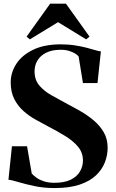

<svg xmlns="http://www.w3.org/2000/svg" viewBox="-20 -990 615 1022"><path d="M271 11Q211.5 11 161.8 0.2Q112 -10.5 76.5 -21.2Q41 -32 25 -33.5L43.5 -211.5H124L149 -66Q159.5 -54.5 175.5 -43.2Q191.5 -32 214 -24.8Q236.5 -17.5 266 -17Q322.5 -16.5 356.5 -33.5Q390.5 -50.5 406 -77.8Q421.5 -105 421.5 -135.5Q421.5 -177.5 395.5 -208.8Q369.5 -240 326.8 -266.2Q284 -292.5 234.5 -318Q203.5 -334.5 169.2 -353.5Q135 -372.5 105 -399Q75 -425.5 56 -462.8Q37 -500 37 -552Q37 -603.5 66.5 -649.5Q96 -695.5 155 -724.5Q214 -753.5 301 -754Q343.5 -754 378.8 -748.5Q414 -743 441.5 -735.8Q469 -728.5 488 -722.8Q507 -717 517 -716.5L499 -548H421.5L398.5 -689.5Q393.5 -696.5 380.5 -704.8Q367.5 -713 347.2 -719.2Q327 -725.5 299.5 -725Q255.5 -724.5 225.2 -709.2Q195 -694 179.5 -668.2Q164 -642.5 164 -610.5Q164 -565 189 -535.2Q214 -505.5 254.2 -482.8Q294.5 -460 339.5 -436Q373 -418.5 410 -397.2Q447 -376 479.8 -348.2Q512.5 -320.5 532.8 -285Q553 -249.5 553 -203.5Q553 -163.5 538 -125.2Q523 -87 490.5 -56.2Q458 -25.5 403.8 -7.2Q349.5 11 271 11ZM139 -780.5 121.5 -795 247 -970.5H331L456.5 -795L438.5 -780.5L289 -872Z"/></svg>

Font: Merriweather 144pt
Style: Bold
Weight: 700
Version: Version 2.100